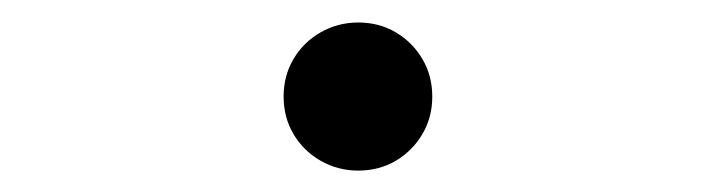

<svg xmlns="http://www.w3.org/2000/svg" viewBox="-20 -386 659 175"><path d="M306.5 -230.5Q288 -230.5 272.2 -239.5Q256.5 -248.5 247.5 -263.8Q238.5 -279 238.5 -298Q238.5 -317 247.5 -332.2Q256.5 -347.5 272.2 -356.5Q288 -365.5 306.5 -365.5Q325.5 -365.5 340.8 -356.5Q356 -347.5 365 -332.2Q374 -317 374 -298Q374 -279 365 -263.8Q356 -248.5 340.8 -239.5Q325.5 -230.5 306.5 -230.5Z"/></svg>

Font: Sono ExtraLight Monospace Light
Style: Regular
Weight: 300
Version: Version 2.112